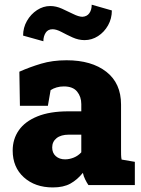

<svg xmlns="http://www.w3.org/2000/svg" viewBox="-20 -798 610 828"><path d="M208 10.3Q131.3 10.3 83 -33.2Q34.7 -76.7 34.7 -148.9Q34.7 -198.2 61.3 -236.3Q87.9 -274.4 141.4 -296.1Q194.8 -317.9 275.4 -317.9H330.6V-349.1Q330.6 -380.9 312.5 -403.1Q294.4 -425.3 255.4 -425.3Q238.8 -425.3 224.4 -421.1Q210 -417 198.2 -409.2L186.5 -341.8H65.9L63.5 -488.8Q108.4 -508.8 157.5 -523.4Q206.5 -538.1 267.1 -538.1Q375 -538.1 438.5 -488.5Q502 -439 502 -347.2V-152.3Q502 -141.1 502.2 -130.4Q502.4 -119.6 504.4 -109.9L561.5 -100.1V0H361.3Q355 -8.8 347.7 -23.4Q340.3 -38.1 337.4 -52.7Q313.5 -22.9 283.7 -6.3Q253.9 10.3 208 10.3ZM260.7 -110.8Q279.3 -110.8 298.1 -118.4Q316.9 -126 330.6 -141.1V-217.3H277.3Q242.7 -217.3 223.9 -202.1Q205.1 -187 205.1 -162.1Q205.1 -138.2 220.7 -124.5Q236.3 -110.8 260.7 -110.8ZM167 -620.1 79.6 -644.5Q79.6 -678.7 96.2 -707.8Q112.8 -736.8 139.6 -754.4Q166.5 -772 196.8 -772Q221.7 -772 247.3 -760.5Q272.9 -749 295.9 -737.5Q318.8 -726.1 335 -725.6Q355 -726.6 365.2 -741Q375.5 -755.4 375.5 -777.8L462.4 -752.9Q462.4 -717.8 446 -688.7Q429.7 -659.7 402.8 -642.3Q376 -625 344.7 -625Q318.4 -625 292.7 -636.7Q267.1 -648.4 245.1 -660.2Q223.1 -671.9 206.5 -671.9Q186.5 -671.9 176.8 -656.5Q167 -641.1 167 -620.1Z"/></svg>

Font: Roboto Slab LO Black
Style: Regular
Weight: 900
Designer: Google
Version: Version 2.000